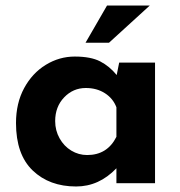

<svg xmlns="http://www.w3.org/2000/svg" viewBox="-20 -664 654 696"><path d="M542 -437V0H402V-54Q339 12 256 12Q159 12 98.5 -46Q38 -104 38 -218Q38 -290 67.5 -344.5Q97 -399 146 -429Q195 -459 251 -459Q309 -459 343 -441.5Q377 -424 403 -392L412 -437ZM402 -168V-275Q390 -307 360.5 -326Q331 -345 291 -345Q245 -345 212.5 -311Q180 -277 180 -225Q180 -191 196 -162.5Q212 -134 238.5 -118Q265 -102 296 -102Q369 -102 402 -168ZM375 -509H290L368 -644H523Z"/></svg>

Font: Josefin Sans
Style: Bold
Weight: 700
Designer: Santiago Orozco
Foundry: Typemade
Version: Version 2.000